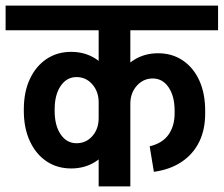

<svg xmlns="http://www.w3.org/2000/svg" viewBox="-45 -665 798 685"><path d="M416 -557V-645H733V-557ZM-25 -557V-645H357V-557ZM40 -268V-276H150V-268ZM307 -243V-301H375V-243ZM150 -275H40Q40 -337 61.5 -383Q83 -429 121 -454.5Q159 -480 209 -480L228 -390Q193 -390 171.5 -358.5Q150 -327 150 -275ZM375 -300H307Q307 -338 284.5 -364Q262 -390 228 -390L209 -480Q257 -480 294.5 -456.5Q332 -433 353.5 -392Q375 -351 375 -300ZM150 -269Q150 -217 171.5 -185.5Q193 -154 228 -154L209 -64Q159 -64 121 -89.5Q83 -115 61.5 -161.5Q40 -208 40 -269ZM375 -244Q375 -193 353.5 -152Q332 -111 294.5 -87.5Q257 -64 209 -64L228 -154Q262 -154 284.5 -179.5Q307 -205 307 -244ZM578 -270Q578 -322 556.5 -353.5Q535 -385 500 -385L519 -475Q569 -475 607 -449.5Q645 -424 666 -378Q687 -332 687 -270ZM352 -295Q352 -346 374 -387Q396 -428 433.5 -451.5Q471 -475 519 -475L500 -385Q466 -385 443 -359Q420 -333 420 -295ZM578 -260V-270H687V-260ZM504 -52 489 -143Q535 -154 556.5 -185Q578 -216 578 -260H687Q687 -202 665.5 -158.5Q644 -115 603 -87.5Q562 -60 504 -52ZM307 0V-633H420V0ZM213 -557V-645H515V-557Z"/></svg>

Font: Akshar Light Medium
Style: Regular
Weight: 500
Version: Version 1.100